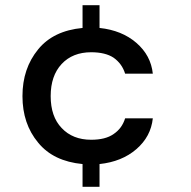

<svg xmlns="http://www.w3.org/2000/svg" viewBox="-20 -627 730 735"><path d="M329 -92C329 -92 329 -92 329 -92C282 -92 244 -107 216 -137C188 -166 174 -207 174 -259C174 -259 174 -259 174 -259C174 -311 188 -352 216 -382C244 -412 282 -427 329 -427C329 -427 329 -427 329 -427C365 -427 394 -420 415 -406C436 -391 451 -371 459 -345C459 -345 565 -345 565 -345C565 -345 565 -345 565 -345C560 -392 539 -431 502 -463C465 -495 418 -514 361 -520C361 -520 361 -607 361 -607C361 -607 296 -607 296 -607C296 -607 296 -520 296 -520C296 -520 296 -520 296 -520C222 -513 165 -486 126 -438C86 -389 66 -330 66 -259C66 -259 66 -259 66 -259C66 -188 86 -129 126 -81C165 -33 222 -6 296 1C296 1 296 88 296 88C296 88 361 88 361 88C361 88 361 1 361 1C361 1 361 1 361 1C418 -5 465 -24 502 -56C539 -88 560 -127 565 -174C565 -174 459 -174 459 -174C459 -174 459 -174 459 -174C451 -148 436 -128 415 -114C394 -99 365 -92 329 -92Z"/></svg>

Font: Girnar Poppins
Style: Medium
Weight: 500
Designer: Ninad Kale (Devanagari), Jonny Pinhorn (Latin)
Foundry: Indian Type Foundry
Version: ""